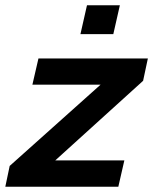

<svg xmlns="http://www.w3.org/2000/svg" viewBox="-49 -710 582 730"><path d="M406.7 -689.9 381.8 -580.1H256.8L281.7 -689.9ZM513.2 -487.8 495.1 -402.8 161.1 -100.1H423.8L400.9 0H-28.8L-12.2 -79.1L333.5 -388.2H74.2L97.2 -487.8Z"/></svg>

Font: HK Grotesk Legacy
Style: Bold Italic
Weight: 700
Italic angle: -13°
Designer: Alfredo Marco Pradil
Foundry: Hanken Design Co.
Version: Version 2.022;PS 002.022;hotconv 1.0.88;makeotf.lib2.5.64775